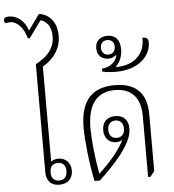

<svg xmlns="http://www.w3.org/2000/svg" viewBox="-89 -1070 1028 1133"><g transform="rotate(-5 425.0 -503.5)"><path d="M217 4C266 4 297 -26 297 -73C297 -122 264 -150 223 -150C202 -150 187 -142 180 -135V-699C242 -735 289 -793 289 -873C289 -941 256 -1000 184 -1011L117 -918C99 -977 54 -1011 6 -1011C-16 -1011 -25 -1003 -25 -991C-25 -983 -22 -978 -17 -973C-11 -975 0 -977 10 -977C55 -977 92 -930 106 -873H118L190 -973C227 -964 253 -927 253 -872C253 -803 212 -754 140 -717V-76C140 -25 169 4 217 4ZM218 -21C187 -21 171 -40 171 -73C171 -106 187 -125 218 -125C249 -125 265 -106 265 -73C265 -40 248 -21 218 -21Z M742 4H756L781 -28V-365C781 -492 714 -553 592 -553C459 -553 388 -481 388 -318C388 -247 402 -107 425 0H456C488 -28 573 -110 620 -185C641 -219 657 -254 657 -291C657 -343 627 -371 579 -371C529 -371 502 -340 502 -294C502 -249 529 -217 573 -217C586 -217 601 -221 610 -229C583 -170 521 -99 457 -40C438 -142 428 -251 428 -312C428 -456 486 -524 591 -524C683 -524 742 -472 742 -359ZM578 -242C549 -242 532 -261 532 -293C532 -325 550 -345 579 -345C607 -345 625 -326 625 -293C625 -261 607 -242 578 -242Z M611 -631C741 -631 815 -708 815 -785C815 -809 807 -818 780 -818C785 -721 715 -657 611 -659L610 -663C634 -683 649 -722 649 -762C649 -814 624 -847 575 -847C532 -847 503 -823 503 -779C503 -736 532 -712 570 -712C586 -712 601 -717 615 -729L618 -727C611 -696 582 -660 527 -657V-639C550 -633 586 -631 611 -631ZM572 -736C547 -736 531 -753 531 -780C531 -806 547 -822 572 -822C596 -822 613 -806 613 -780C613 -753 596 -736 572 -736Z"/></g></svg>

Font: Noto Serif Thai SemiCondensed ExtraLight
Style: Regular
Weight: 200
Width: 4
Designer: Monotype Design Team
Foundry: Monotype Imaging Inc.
Version: Version 2.002